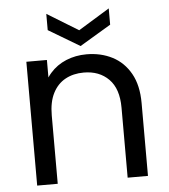

<svg xmlns="http://www.w3.org/2000/svg" viewBox="-53 -799 746 847"><g transform="rotate(-5 320.0 -375.5)"><path d="M77.4 0V-548.3H168.4V0ZM478 0V-310.2Q478 -394 436 -436.4Q393.9 -478.9 325.3 -478.9Q278.7 -478.9 243.5 -459.5Q208.3 -440.2 188.4 -401.2Q168.4 -362.2 168.4 -302.9L143.8 -409.5Q153.6 -456.6 182.9 -490Q212.1 -523.4 253.9 -540.7Q295.8 -558 344.2 -558Q407.7 -558 458.4 -532Q509 -506 538.5 -453.6Q568 -401.3 568 -322.6V0ZM321.8 -666.5 459.9 -751.2V-679.1L321.8 -596.6L183.4 -679.1V-751.2Z"/></g></svg>

Font: Poppins Variable
Style: Regular
Weight: 100
Designer: Jonny Pinhorn
Foundry: Indian Type Foundry
Version: Version 6.000